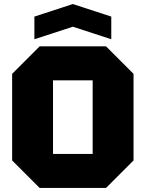

<svg xmlns="http://www.w3.org/2000/svg" viewBox="-20 -929 720 949"><path d="M40 -136V-564L176 -700H504L640 -564V-136L504 0H176ZM242 -532V-168H438V-532ZM150 -735V-847L340 -909L530 -847V-735L340 -797Z"/></svg>

Font: Tektur ExtraBold
Style: Regular
Weight: 800
Designer: Adam Jagosz
Foundry: Adam Jagosz
Version: Version 1.005;gftools[0.9.30]